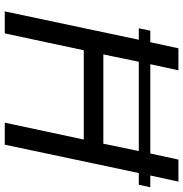

<svg xmlns="http://www.w3.org/2000/svg" viewBox="-2 -748 750 785"><g transform="rotate(90 372.5 -355.0)"><path d="M105 -595H152L177 -710H267L242 -595H607L632 -710H722L697 -595H745L735 -548H687L571 0H481L550 -323H185L116 0H26L142 -548H95ZM567 -403 597 -548H232L202 -403Z"/></g></svg>

Font: PTCRaleway Medium
Style: Italic
Weight: 500
Italic angle: -12°
Designer: Matt McInerney, Pablo Impallari, Rodrigo Fuenzalida
Foundry: Matt McInerney, Pablo Impallari, Rodrigo Fuenzalida
Version: Version 3.000g; ttfautohint (v1.5) -l 8 -r 28 -G 28 -x 14 -D